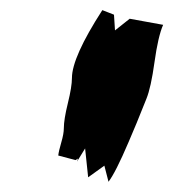

<svg xmlns="http://www.w3.org/2000/svg" viewBox="-20 -728 342 379"><path d="M182 -708 205 -699 207 -668 236 -691 302 -679Q292 -656 285 -605.5Q278 -555 269 -533Q248 -480 234 -448Q208 -387 194 -369V-370L186 -401L154 -378L148 -435L132 -409L134 -415L129 -412L95 -421Q96 -430 101 -447Q106 -464 106 -475Q106 -492 114 -524.5Q122 -557 122 -574Q122 -615 182 -708Z"/></svg>

Font: Ode an Erik AH
Style: Regular
Weight: 400
Designer: Andreas Höfeld
Foundry: Fontgrube AH
Version: Version 2.00